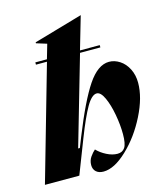

<svg xmlns="http://www.w3.org/2000/svg" viewBox="-129 -875 837 976"><g transform="rotate(-15 290.0 -387.0)"><path d="M164 -614 186 -690 131 -707V-712L387 -786H388L338 -614H442V-602H335L200 -135H209L230 -188Q299 -361 352.5 -440.5Q406 -520 465 -520Q494 -520 521 -502.5Q548 -485 564.5 -452.5Q581 -420 581 -379Q581 -302 534.5 -209.5Q488 -117 420 -52.5Q352 12 295 12Q270 12 256 -1Q242 -14 242 -36Q242 -60 255 -78.5Q268 -97 281 -108Q301 -87 330.5 -72Q360 -57 387 -57Q413 -57 426 -76.5Q439 -96 439 -147Q439 -195 429 -250Q419 -305 401.5 -343Q384 -381 363 -381Q337 -381 308 -331Q279 -281 239 -178L170 0H-11L161 -602H103V-614Z"/></g></svg>

Font: Nyght Serif Dark Italic
Style: Regular
Weight: 800
Italic angle: -16°
Designer: Maksym Kobuzan
Version: Version 0.400